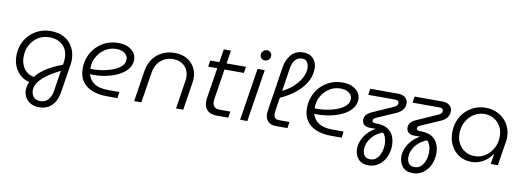

<svg xmlns="http://www.w3.org/2000/svg" viewBox="-69 -1184 5047 1843"><g transform="rotate(10 2454.5 -262.5)"><path d="M357 217Q307 217 272.5 197Q238 177 220.5 144.5Q203 112 203 76Q203 55 208.5 33Q214 11 223 -5Q179 -14 141 -44Q103 -74 80 -123Q57 -172 57 -234Q57 -296 78.5 -348.5Q100 -401 139 -440Q178 -479 229.5 -501Q281 -523 341 -523Q422 -523 477 -491Q532 -459 560 -404.5Q588 -350 588 -283Q588 -271 586.5 -258Q585 -245 583 -231L541 34Q532 92 508 133Q484 174 446 195.5Q408 217 357 217ZM358 157Q405 157 433.5 125Q462 93 471 41L503 -164Q486 -155 458 -140Q430 -125 397.5 -104Q365 -83 336 -57Q307 -31 288.5 0Q270 31 270 67Q270 106 292.5 131.5Q315 157 358 157ZM257 -61Q290 -105 353 -147Q416 -189 513 -225L516 -248Q518 -259 518.5 -269Q519 -279 519 -289Q519 -343 497 -381.5Q475 -420 434.5 -441Q394 -462 339 -462Q278 -462 230 -431.5Q182 -401 154.5 -350Q127 -299 127 -236Q127 -188 143.5 -150.5Q160 -113 189.5 -90Q219 -67 257 -61Z M980 0Q898 0 836.5 -24Q775 -48 740 -97.5Q705 -147 705 -223Q705 -287 727.5 -341.5Q750 -396 790 -436.5Q830 -477 883.5 -500Q937 -523 1001 -523Q1057 -523 1096 -505Q1135 -487 1156 -457Q1177 -427 1177 -390Q1177 -340 1147 -301.5Q1117 -263 1067.5 -236.5Q1018 -210 956 -195.5Q894 -181 830 -179Q818 -178 806.5 -179Q795 -180 784 -181Q797 -128 844.5 -94.5Q892 -61 985 -61H1091L1083 0ZM778 -233Q787 -232 797 -231.5Q807 -231 817 -231Q877 -234 929.5 -246Q982 -258 1021.5 -277Q1061 -296 1083 -322Q1105 -348 1105 -380Q1105 -416 1074 -439.5Q1043 -463 991 -463Q932 -463 883.5 -432Q835 -401 806 -349.5Q777 -298 778 -236Q778 -235 778 -234.5Q778 -234 778 -233Z M1246 0 1293 -302Q1305 -373 1341 -422Q1377 -471 1431 -497Q1485 -523 1550 -523Q1618 -523 1667.5 -495.5Q1717 -468 1743.5 -421Q1770 -374 1770 -315Q1770 -306 1769.5 -295Q1769 -284 1767 -273L1724 0H1654L1697 -277Q1699 -286 1699.5 -294Q1700 -302 1700 -310Q1700 -377 1658 -419.5Q1616 -462 1544 -462Q1503 -462 1464.5 -444Q1426 -426 1399 -389Q1372 -352 1363 -296L1316 0Z M2051 0Q1989 0 1958 -31Q1927 -62 1927 -116Q1927 -133 1930 -152L2007 -638H2077L2002 -161Q1999 -143 1999 -130Q1999 -98 2015.5 -79.5Q2032 -61 2069 -61H2173L2163 0ZM1888 -449 1898 -510H2246L2236 -449Z M2279 0 2359 -510H2429L2349 0ZM2413 -602Q2392 -602 2378.5 -616Q2365 -630 2365 -650Q2365 -663 2372 -675Q2379 -687 2391.5 -694.5Q2404 -702 2419 -702Q2439 -702 2452.5 -688.5Q2466 -675 2466 -655Q2466 -639 2458.5 -627Q2451 -615 2438.5 -608.5Q2426 -602 2413 -602Z M2628 0Q2576 0 2549.5 -28Q2523 -56 2523 -104Q2523 -113 2524.5 -122.5Q2526 -132 2527 -141L2593 -567Q2598 -603 2612 -634.5Q2626 -666 2647 -690.5Q2668 -715 2698 -728.5Q2728 -742 2765 -742Q2811 -742 2840 -723.5Q2869 -705 2883.5 -674.5Q2898 -644 2898 -606Q2898 -554 2877.5 -505.5Q2857 -457 2817.5 -413Q2778 -369 2723 -332Q2668 -295 2601 -267L2603 -332Q2671 -360 2722 -404Q2773 -448 2801.5 -499Q2830 -550 2830 -597Q2830 -635 2814 -658.5Q2798 -682 2761 -682Q2725 -682 2698.5 -653.5Q2672 -625 2663 -569L2599 -154Q2597 -143 2596 -133Q2595 -123 2595 -114Q2595 -87 2608 -74Q2621 -61 2650 -61H2749L2740 0Z M3166 0Q3084 0 3022.5 -24Q2961 -48 2926 -97.5Q2891 -147 2891 -223Q2891 -287 2913.5 -341.5Q2936 -396 2976 -436.5Q3016 -477 3069.5 -500Q3123 -523 3187 -523Q3243 -523 3282 -505Q3321 -487 3342 -457Q3363 -427 3363 -390Q3363 -340 3333 -301.5Q3303 -263 3253.5 -236.5Q3204 -210 3142 -195.5Q3080 -181 3016 -179Q3004 -178 2992.5 -179Q2981 -180 2970 -181Q2983 -128 3030.5 -94.5Q3078 -61 3171 -61H3277L3269 0ZM2964 -233Q2973 -232 2983 -231.5Q2993 -231 3003 -231Q3063 -234 3115.5 -246Q3168 -258 3207.5 -277Q3247 -296 3269 -322Q3291 -348 3291 -380Q3291 -416 3260 -439.5Q3229 -463 3177 -463Q3118 -463 3069.5 -432Q3021 -401 2992 -349.5Q2963 -298 2964 -236Q2964 -235 2964 -234.5Q2964 -234 2964 -233Z M3567 217Q3500 217 3466 177Q3432 137 3432 77Q3432 36 3451.5 -9Q3471 -54 3512.5 -94Q3554 -134 3621 -160L3650 -117Q3600 -99 3566.5 -67.5Q3533 -36 3516 0.5Q3499 37 3499 73Q3499 110 3517 133.5Q3535 157 3574 157Q3611 157 3636 133Q3661 109 3674 71.5Q3687 34 3687 -7Q3687 -48 3673.5 -82Q3660 -116 3630 -129Q3620 -135 3603 -137.5Q3586 -140 3570 -140H3518Q3484 -140 3463 -157.5Q3442 -175 3442 -205Q3442 -234 3459.5 -254.5Q3477 -275 3512 -290L3706 -376Q3729 -386 3738.5 -395.5Q3748 -405 3748 -420Q3748 -449 3709 -449H3448L3457 -510H3728Q3772 -510 3798.5 -488.5Q3825 -467 3825 -430Q3825 -395 3805 -369Q3785 -343 3744 -325L3563 -246Q3549 -239 3540.5 -233Q3532 -227 3532 -214Q3532 -193 3564 -192L3602 -191Q3660 -185 3694 -159Q3728 -133 3743 -94Q3758 -55 3758 -9Q3758 33 3745.5 73.5Q3733 114 3708 146Q3683 178 3647.5 197.5Q3612 217 3567 217Z M3999 217Q3932 217 3898 177Q3864 137 3864 77Q3864 36 3883.5 -9Q3903 -54 3944.5 -94Q3986 -134 4053 -160L4082 -117Q4032 -99 3998.5 -67.5Q3965 -36 3948 0.5Q3931 37 3931 73Q3931 110 3949 133.5Q3967 157 4006 157Q4043 157 4068 133Q4093 109 4106 71.5Q4119 34 4119 -7Q4119 -48 4105.5 -82Q4092 -116 4062 -129Q4052 -135 4035 -137.5Q4018 -140 4002 -140H3950Q3916 -140 3895 -157.5Q3874 -175 3874 -205Q3874 -234 3891.5 -254.5Q3909 -275 3944 -290L4138 -376Q4161 -386 4170.5 -395.5Q4180 -405 4180 -420Q4180 -449 4141 -449H3880L3889 -510H4160Q4204 -510 4230.5 -488.5Q4257 -467 4257 -430Q4257 -395 4237 -369Q4217 -343 4176 -325L3995 -246Q3981 -239 3972.5 -233Q3964 -227 3964 -214Q3964 -193 3996 -192L4034 -191Q4092 -185 4126 -159Q4160 -133 4175 -94Q4190 -55 4190 -9Q4190 33 4177.5 73.5Q4165 114 4140 146Q4115 178 4079.5 197.5Q4044 217 3999 217Z M4535 13Q4468 13 4416 -19Q4364 -51 4334.5 -106.5Q4305 -162 4305 -232Q4305 -295 4325.5 -348Q4346 -401 4384 -440Q4422 -479 4472.5 -501Q4523 -523 4583 -523Q4633 -523 4678.5 -505.5Q4724 -488 4759 -455Q4794 -422 4814 -374Q4834 -326 4832 -265Q4831 -252 4829.5 -239.5Q4828 -227 4825 -215L4791 0H4721L4737 -101H4736Q4701 -49 4649 -18Q4597 13 4535 13ZM4555 -47Q4611 -47 4656.5 -76Q4702 -105 4730.5 -154Q4759 -203 4761 -263Q4764 -321 4741 -365.5Q4718 -410 4676.5 -436Q4635 -462 4581 -462Q4525 -462 4478 -432Q4431 -402 4403 -351Q4375 -300 4375 -236Q4375 -181 4398.5 -138.5Q4422 -96 4462.5 -71.5Q4503 -47 4555 -47Z"/></g></svg>

Font: MuseoModerno Light
Style: Italic
Weight: 300
Italic angle: -9°
Designer: Pablo Cosgaya, Héctor Gatti, Marcela Romero, and the Authors of The MuseoModerno Project.
Foundry: Omnibus-Type Team
Version: Version 1.003